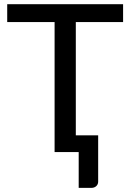

<svg xmlns="http://www.w3.org/2000/svg" viewBox="-20 -738 636 932"><path d="M577.5 -717.5V-631H348V-81H456.5V143.5Q456.5 157 447.2 165.5Q438 174 423.5 174H362V0H245V-631H15V-717.5Z"/></svg>

Font: Lato Medium
Style: Regular
Weight: 500
Designer: Lukasz Dziedzic
Foundry: tyPoland Lukasz Dziedzic
Version: Version 2.006; 2014-01-15